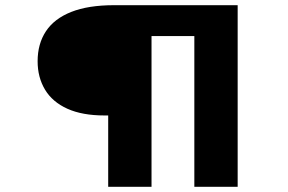

<svg xmlns="http://www.w3.org/2000/svg" viewBox="-20 -720 1111 740"><path d="M397 0V-314L436 -275H383Q297 -275 239.5 -301Q182 -327 153.5 -374.5Q125 -422 125 -484Q125 -551 157 -599.5Q189 -648 254.5 -674Q320 -700 420 -700H896V0H729V-660L768 -581H476L564 -652V0Z"/></svg>

Font: Lexend Zetta SemiBold
Style: Regular
Weight: 600
Designer: Bonnie Shaver-Troup, Thomas Jockin
Foundry: Lexend
Version: Version 1.007